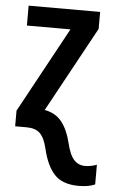

<svg xmlns="http://www.w3.org/2000/svg" viewBox="-55 -579 513 856"><g transform="rotate(5 201.5 -150.5)"><path d="M168 87Q157 40 136.5 20Q116 0 76 0H25V-70L233 -452H38V-541H358V-465L150 -84Q199 -75 226.5 -40.5Q254 -6 268 51Q281 106 301 127.5Q321 149 350 149Q376 149 403 139V227Q375 240 330 240Q258 240 222 202Q186 164 168 87Z"/></g></svg>

Font: Noto Sans Display Medium Narrow
Style: Regular
Weight: 500
Width: 4
Designer: Monotype Design team
Foundry: Monotype Imaging Inc.
Version: Version 1.000